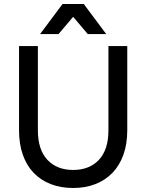

<svg xmlns="http://www.w3.org/2000/svg" viewBox="-20 -930 730 958"><path d="M345 8Q283 8 233 -11.5Q183 -31 148 -67.5Q113 -104 94 -157.5Q75 -211 75 -280V-700H169V-280Q169 -183 216.5 -132.5Q264 -82 345 -82Q426 -82 473.5 -132.5Q521 -183 521 -280V-700H615V-280Q615 -212 596 -158.5Q577 -105 541.5 -68Q506 -31 456 -11.5Q406 8 345 8ZM345 -846 272 -760H180L292 -910H398L510 -760H418Z"/></svg>

Font: PT Root UI Web Medium
Style: Regular
Weight: 500
Designer: Vitaly Kuzmin
Foundry: ParaType Ltd.
Version: Version 1.001W